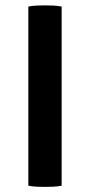

<svg xmlns="http://www.w3.org/2000/svg" viewBox="-20 -708 343 732"><path d="M88 -683Q102.5 -686 120.5 -686.8Q138.5 -687.5 151 -687.5Q165 -687.5 182.5 -686.8Q200 -686 215 -683V0Q200 3 182.5 3.8Q165 4.5 151 4.5Q138.5 4.5 120.5 3.8Q102.5 3 88 0Z"/></svg>

Font: Signika Negative SC SemiBold
Style: Regular
Weight: 600
Designer: Anna Giedryś
Foundry: Anna Giedryś
Version: Version 2.000; ttfautohint (v1.8.3) -l 8 -r 50 -G 200 -x 9 -